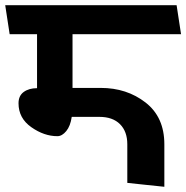

<svg xmlns="http://www.w3.org/2000/svg" viewBox="-31 -700 714 736"><path d="M247 -569V-363H355Q455 -363 527 -307Q599 -251 599 -147V16Q597 16 527 8.5Q457 1 457 1V-147Q457 -196 429 -224Q401 -252 350 -252H244Q239 -217 223 -197.5Q207 -178 189 -178Q138 -178 89 -212.5Q40 -247 40 -304Q40 -333 60 -347.5Q80 -362 111 -362V-569H6L-11 -680H646L663 -569Z"/></svg>

Font: Palanquin Dark
Style: Regular
Weight: 400
Designer: Pria Ravichandran
Version: Version 1.000